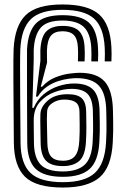

<svg xmlns="http://www.w3.org/2000/svg" viewBox="-20 -830 560 860"><path d="M262 10Q141.5 10 92.2 -38.1Q43 -86.2 42 -191Q40.5 -359.5 40 -468.5Q39.5 -577.5 41 -610Q46 -713.8 94.8 -761.9Q143.5 -810 260 -810Q373.8 -810 423.9 -765.4Q474 -720.8 479 -618Q479.8 -602.8 479.8 -589.2Q479.8 -575.8 479 -555H449Q449.8 -576 449.8 -589.4Q449.8 -602.8 449 -617.2Q444.2 -708.2 400.8 -747.1Q357.2 -786 260 -786Q161 -786 118.1 -744Q75.2 -702 71 -609Q70 -585.5 69.9 -526.9Q69.8 -468.2 70.5 -382.4Q71.2 -296.5 72 -191.2Q72.8 -97.5 116.1 -55.8Q159.5 -14 262 -14Q360.2 -14 405 -55.5Q449.8 -97 455 -192.8Q456.5 -220.5 456.9 -239.6Q457.2 -258.8 456.9 -279.2Q456.5 -299.8 456 -331.5Q454.8 -411 423.6 -445.5Q392.5 -480 322 -480Q310 -480 288.1 -477.4Q266.2 -474.8 240.4 -466.5Q214.5 -458.2 190.2 -441.6Q166 -425 149.2 -397.2H141.2L161 -557.8Q161.2 -564.5 160.9 -581.5Q160.5 -598.5 160.8 -604Q163.5 -666 188 -690Q212.5 -714 260 -714Q310.8 -714 333.5 -691.5Q356.2 -669 358.8 -619.8Q359.5 -605.2 359.8 -591.8Q360 -578.2 359 -555H329Q330 -579.5 329.8 -592.2Q329.5 -605 328.8 -619.2Q326.8 -657 310.4 -673.5Q294 -690 260 -690Q224.2 -690 208 -669.9Q191.8 -649.8 190.2 -603.5Q190 -596 190.4 -577.1Q190.8 -558.2 190.8 -549.8L162.5 -441.5H168.5Q194.8 -470.5 228.9 -483.8Q263 -497 292.8 -500.5Q322.5 -504 336 -504Q414.8 -504 449.6 -464Q484.5 -424 486 -332Q486.5 -301.8 486.9 -280.9Q487.2 -260 486.9 -239.9Q486.5 -219.8 485 -191Q479 -81.2 426.1 -35.6Q373.2 10 262 10ZM262 -38Q177 -38 139.8 -73.6Q102.5 -109.2 102 -191.5Q101.8 -224.8 101.6 -270.9Q101.5 -317 101.2 -366.8Q101 -416.5 101 -461.9Q101 -507.2 101 -540.1Q101 -573 101 -584.2Q101.2 -590.5 101 -595.9Q100.8 -601.2 101 -607.2Q105.2 -688.8 141.2 -725.4Q177.2 -762 260 -762Q342.8 -762 378.9 -728Q415 -694 419 -615.5Q419.8 -600.8 419.8 -589.2Q419.8 -577.8 419 -555H389Q390.5 -588.8 388.8 -616.8Q384.8 -682 354.5 -710Q324.2 -738 260 -738Q189.2 -738 161.6 -704.9Q134 -671.8 131 -605.8Q130.8 -599 131 -583.6Q131.2 -568.2 131 -560.8L124.8 -346.8H130.8Q147.2 -384.8 177 -408.9Q206.8 -433 242.4 -444.5Q278 -456 311.8 -456Q372 -456 398.5 -427Q425 -398 426 -331Q426.5 -299 426.9 -278.9Q427.2 -258.8 426.9 -240.1Q426.5 -221.5 425 -193.8Q420.5 -109.2 381.9 -73.6Q343.2 -38 262 -38ZM262 -62Q325.5 -62 358.2 -91Q391 -120 395 -194.5Q396.5 -222.8 396.9 -240.9Q397.2 -259 396.9 -278.8Q396.5 -298.5 396 -330.8Q395 -385 373.1 -408.5Q351.2 -432 301.2 -432Q264.8 -432 225.1 -417.8Q185.5 -403.5 158.2 -372.5Q131 -341.5 131 -291.2Q131 -263 131.4 -244.1Q131.8 -225.2 132 -191.8Q132.5 -124 161.8 -93Q191 -62 262 -62ZM262 -86Q208.8 -86 185.6 -110.6Q162.5 -135.2 162 -192Q161.8 -227 160.9 -258.8Q160 -290.5 161 -319.8Q162.2 -351.8 194.4 -379.9Q226.5 -408 283.5 -408Q327.2 -408 346.2 -389.9Q365.2 -371.8 366 -330Q366.5 -290.8 366.9 -263.4Q367.2 -236 365.2 -197.5Q362 -133.5 335.8 -109.8Q309.5 -86 262 -86ZM262 -110Q298.5 -110 315.6 -130.8Q332.8 -151.5 335.2 -199Q336.5 -223 336.8 -240Q337 -257 336.8 -277Q336.5 -297 336 -329.8Q335.8 -359 319.4 -371.5Q303 -384 267 -384Q238.8 -384 215.5 -369.1Q192.2 -354.2 191 -330Q189.2 -298.8 190.5 -263.5Q191.8 -228.2 192 -192.2Q192.5 -148.2 208.6 -129.1Q224.8 -110 262 -110Z"/></svg>

Font: Big Shoulders Inline Text Black
Style: Regular
Weight: 900
Designer: Patric King
Foundry: XO Type Co
Version: Version 1.000